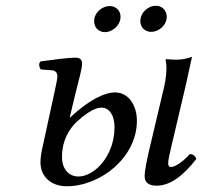

<svg xmlns="http://www.w3.org/2000/svg" viewBox="-20 -637 706 669"><path d="M245 -320C255 -359 266 -398 266 -415C266 -429 258 -436 245 -436C213 -436 168 -429 121 -423C114 -415 116 -404 122 -395L162 -392C174 -391 180 -382 180 -372C180 -363 177 -349 171 -321L128 -123C124 -106 121 -87 121 -72C121 -17 163 12 212 12C331 12 457 -89 457 -216C457 -270 428 -315 381 -315C342 -315 285 -285 225 -228H223ZM576 -55C569 -55 566 -59 566 -68C566 -79 570 -96 576 -122L628 -343L649 -439C633 -433 613 -429 595 -429C584 -429 564 -430 560 -431L557 -429C559 -419 560 -409 560 -399C560 -371 554 -342 549 -322L500 -115C492 -81 484 -42 484 -23C484 -4 495 10 525 10C573 10 618 -24 664 -83C661 -92 655 -100 641 -100C615 -70 587 -55 576 -55ZM253 -22C220 -22 196 -48 196 -90C196 -165 239 -205 250 -215C289 -250 315 -262 334 -262C358 -262 379 -239 379 -194C379 -93 309 -22 253 -22ZM523 -617C498 -617 469 -595 469 -563C469 -542 485 -526 507 -526C532 -526 561 -548 561 -579C561 -600 545 -617 523 -617ZM362 -616C337 -616 308 -594 308 -563C308 -541 324 -525 346 -525C370 -525 400 -547 400 -579C400 -600 384 -616 362 -616Z"/></svg>

Font: Libertinus Serif
Style: Italic
Weight: 400
Italic angle: -12°
Designer: Philipp H. Poll, Khaled Hosny
Foundry: Caleb Maclennan
Version: Version 7.050;RELEASE